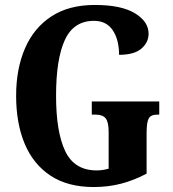

<svg xmlns="http://www.w3.org/2000/svg" viewBox="-20 -744 696 774"><path d="M358 10Q253 10 183.5 -36Q114 -82 79.5 -164.5Q45 -247 45 -358Q45 -466 80.5 -548.5Q116 -631 186.5 -677.5Q257 -724 362 -724Q469 -724 524 -690.5Q579 -657 579 -608Q579 -573 550 -548Q521 -523 460 -523Q460 -584 434.5 -622Q409 -660 359 -660Q277 -660 241.5 -583Q206 -506 206 -358Q206 -212 243 -134.5Q280 -57 370 -57Q393 -57 418 -64V-212Q418 -252 406 -267Q394 -282 364 -282H350V-335H622V-282H615Q588 -282 579.5 -266.5Q571 -251 571 -208V-44Q520 -17 468 -3.5Q416 10 358 10Z"/></svg>

Font: Noto Serif Khmer ExtraCondensed ExtraBold
Style: Regular
Weight: 800
Width: 2
Designer: Danh Hong and the Monotype Design Team
Foundry: Monotype Imaging Inc.
Version: Version 2.004; ttfautohint (v1.8.4.7-5d5b)